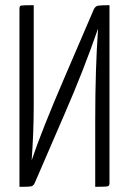

<svg xmlns="http://www.w3.org/2000/svg" viewBox="-20 -720 497 740"><path d="M114 -15Q109 -4 101 -2Q93 0 67 0Q59 0 55 0V-687Q55 -697 61.5 -698.5Q68 -700 110 -700V-312Q110 -212 102 -102Q141 -218 229 -422L342 -685Q348 -696 357.5 -698Q367 -700 402 -700V-14Q402 -4 395 -2Q388 0 347 0V-257Q347 -454 358 -610Q301 -446 229 -281Z"/></svg>

Font: Yanone Kaffeesatz Light
Style: Regular
Weight: 300
Designer: Yanone (Cyrillic: Daniel Pouzeot)
Foundry: Yanone
Version: Version 1.003;PS 001.003;hotconv 1.0.88;makeotf.lib2.5.64775